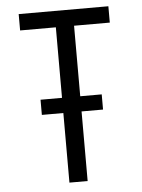

<svg xmlns="http://www.w3.org/2000/svg" viewBox="-53 -777 605 819"><g transform="rotate(-5 250.0 -367.5)"><path d="M211 0V-298H119V-363H211V-665H58V-735H442V-665H289V-363H381V-298H289V0Z"/></g></svg>

Font: Iosevka Curly
Style: Regular
Weight: 400
Monospace: yes
Designer: Belleve Invis
Foundry: Belleve Invis
Version: Version 22.1.2; ttfautohint (v1.8.4)